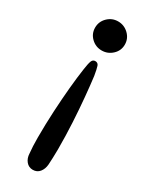

<svg xmlns="http://www.w3.org/2000/svg" viewBox="-210 -512 728 913"><g transform="rotate(30 153.5 -55.0)"><path d="M148.4 -244.1Q163.1 -244.1 168 -230Q172.9 -215.8 178.7 -180.7Q184.6 -134.8 190.4 -72.3Q196.3 -9.8 200.2 62Q204.1 133.8 204.1 208Q204.1 232.4 203.1 253.9Q202.1 275.4 201.2 293Q199.2 318.4 185.5 335.4Q171.9 352.5 148.4 352.5Q126 352.5 111.8 335.4Q97.7 318.4 96.7 293Q94.7 275.4 93.8 253.9Q92.8 232.4 92.8 208Q92.8 133.8 96.7 62Q100.6 -9.8 106.4 -72.3Q112.3 -134.8 119.1 -180.7Q124 -215.8 129.4 -230Q134.8 -244.1 148.4 -244.1ZM148.4 -461.9Q181.6 -461.9 206.1 -438.5Q230.5 -415 230.5 -381.8Q230.5 -348.6 206.1 -325.7Q181.6 -302.7 148.4 -302.7Q115.2 -302.7 91.3 -325.7Q67.4 -348.6 67.4 -381.8Q67.4 -415 91.3 -438.5Q115.2 -461.9 148.4 -461.9Z"/></g></svg>

Font: Padauk
Style: Bold
Weight: 700
Designer: Debbi Hosken, Becca Hirsbrunner Spalinger
Foundry: SIL International
Version: Version 5.003